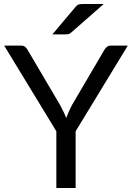

<svg xmlns="http://www.w3.org/2000/svg" viewBox="-20 -946 664 966"><path d="M360.5 -285.5V0H263.5V-285.5L1 -716.5H86Q99 -716.5 106.5 -710.2Q114 -704 119.5 -694L283.5 -415.5Q292.5 -398 300 -382.8Q307.5 -367.5 313 -352Q318.5 -367.5 325.5 -382.8Q332.5 -398 341 -415.5L504.5 -694Q509 -702.5 517 -709.5Q525 -716.5 537.5 -716.5H623ZM502 -926 339 -783Q331.5 -776 324.5 -774.5Q317.5 -773 307.5 -773H243.5L359 -910Q367.5 -921 376.2 -923.5Q385 -926 401.5 -926Z"/></svg>

Font: Lato-Regular
Style: Regular
Weight: 400
Designer: Lukasz Dziedzic with Adam Twardoch and Botio Nikoltchev
Foundry: tyPoland Lukasz Dziedzic
Version: Version 2.015; 2015-08-06; http://www.latofonts.com/